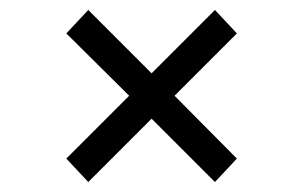

<svg xmlns="http://www.w3.org/2000/svg" viewBox="-20 -516 585 385"><path d="M455 -449 330 -324 455 -198 411 -151 284 -278 157 -151 113 -198 239 -324 113 -449 157 -496 284 -369 411 -496Z"/></svg>

Font: TypoPRO Montserrat
Style: Italic
Weight: 400
Italic angle: -11.3°
Designer: Julieta Ulanovsky
Foundry: Julieta Ulanovsky
Version: Version 6.001